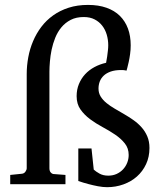

<svg xmlns="http://www.w3.org/2000/svg" viewBox="-20 -757 668 789"><path d="M594.2 -148.9Q594.2 -112.3 580.3 -82.5Q566.4 -52.7 542.7 -31.7Q519 -10.7 487.3 0.7Q455.6 12.2 419.9 12.2Q402.8 12.2 382.3 8.3Q361.8 4.4 343.8 -0.5Q322.8 -5.9 301.8 -13.2V-147H356L365.2 -60.1Q373.5 -52.2 388.7 -43.7Q403.8 -35.2 424.8 -35.2Q443.8 -35.2 459.2 -42.2Q474.6 -49.3 485.6 -61Q496.6 -72.8 502.7 -88.1Q508.8 -103.5 508.8 -120.1Q508.8 -147.9 492.9 -167.7Q477.1 -187.5 453.4 -203.6Q429.7 -219.7 401.9 -234.6Q374 -249.5 350.3 -267.1Q326.7 -284.7 310.8 -307.1Q294.9 -329.6 294.9 -361.8Q294.9 -388.7 304.2 -411.4Q313.5 -434.1 329.6 -451.7Q345.7 -469.2 367.9 -481.2Q390.1 -493.2 416 -499Q418.5 -512.2 420.4 -524.9Q421.9 -536.1 423.3 -548.3Q424.8 -560.5 424.8 -570.8Q424.8 -593.3 418.7 -614.3Q412.6 -635.3 400.1 -651.4Q387.7 -667.5 368.9 -677.2Q350.1 -687 324.2 -687Q293 -687 270.5 -675.3Q248 -663.6 232.4 -644.8Q216.8 -626 207 -601.8Q197.3 -577.6 192.1 -552.7Q187 -527.8 185.1 -504.2Q183.1 -480.5 183.1 -462.9V-65.9Q183.1 -54.7 188 -48.8Q192.9 -43 198.2 -42L249 -38.1V0H22V-38.1L69.8 -43Q79.1 -43.9 84.5 -51.5Q89.8 -59.1 89.8 -65.9V-453.1Q89.8 -487.3 96.2 -521.7Q102.5 -556.2 116 -587.9Q129.4 -619.6 149.9 -646.7Q170.4 -673.8 198.5 -693.8Q226.6 -713.9 262.2 -725.3Q297.9 -736.8 341.8 -736.8Q384.8 -736.8 417.7 -725.1Q450.7 -713.4 472.7 -691.7Q494.6 -669.9 505.9 -639.4Q517.1 -608.9 517.1 -570.8Q517.1 -552.2 514.6 -534.7Q512.2 -517.1 509 -502.7Q505.9 -488.3 503.2 -478.5Q500.5 -468.8 500 -466.8Q498.5 -466.8 493.7 -468Q488.8 -469.2 478 -469.2Q452.6 -469.2 434.8 -462.9Q417 -456.5 406 -446Q395 -435.5 389.9 -421.9Q384.8 -408.2 384.8 -393.1Q384.8 -374.5 393.8 -360.1Q402.8 -345.7 417.5 -333.7Q432.1 -321.8 450.9 -310.8Q469.7 -299.8 489.5 -288.3Q509.3 -276.9 528.1 -263.7Q546.9 -250.5 561.5 -234.1Q576.2 -217.8 585.2 -196.8Q594.2 -175.8 594.2 -148.9Z"/></svg>

Font: BabelStone Ogham Pictish
Style: Bold Italic
Weight: 700
Italic angle: -30°
Designer: Andrew West
Foundry: BabelStone
Version: Version 1.02 March 14, 2022